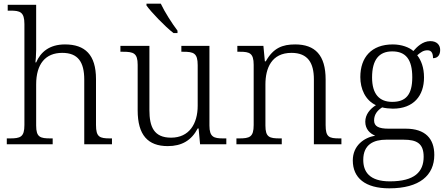

<svg xmlns="http://www.w3.org/2000/svg" viewBox="-20 -786 2432 1046"><path d="M17 0H267V-32H256C199 -32 177 -38 177 -102V-326C177 -438 228 -498 319 -498C405 -498 439 -448 439 -352V0H590V-32H580C523 -32 503 -39 503 -105V-355C503 -488 443 -544 334 -544C249 -544 201 -502 177 -446H173C174 -451 177 -486 177 -514V-760H22V-728H37C89 -728 113 -721 113 -655V-105C113 -39 91 -32 33 -32H17Z M925 -606H947V-619C918 -657 877 -721 856 -766H778V-756C803 -721 878 -642 925 -606ZM894 10C970 10 1023 -21 1057 -86H1062L1070 0H1213V-32H1196C1145 -32 1121 -39 1121 -102V-536H968V-504H978C1035 -504 1057 -497 1057 -431V-210C1057 -112 1011 -36 912 -36C818 -36 794 -96 794 -186V-536H636V-504H650C707 -504 730 -497 730 -433V-185C730 -50 786 10 894 10Z M1268 0H1515V-32H1505C1448 -32 1426 -38 1426 -102V-326C1426 -414 1459 -498 1568 -498C1658 -498 1690 -442 1690 -354V0H1840V-32H1830C1772 -32 1754 -39 1754 -105V-353C1754 -485 1697 -544 1588 -544C1519 -544 1469 -525 1428 -452H1423L1415 -536H1273V-504H1288C1339 -504 1362 -497 1362 -433V-105C1362 -39 1340 -32 1282 -32H1268Z M2101 240C2266 240 2346 169 2346 58C2346 -30 2298 -85 2190 -85H2097C2044 -85 2018 -97 2018 -130C2018 -164 2038 -186 2062 -201C2074 -197 2104 -194 2120 -194C2234 -194 2290 -265 2290 -364C2290 -419 2274 -458 2253 -485C2272 -501 2286 -512 2309 -512C2332 -512 2339 -494 2339 -469C2366 -469 2378 -488 2378 -514C2378 -540 2361 -562 2324 -562C2282 -562 2250 -529 2232 -508C2210 -528 2168 -544 2120 -544C2003 -544 1943 -473 1943 -366C1943 -302 1970 -240 2028 -213C1996 -193 1970 -162 1970 -123C1970 -82 1996 -58 2024 -47C1962 -36 1902 8 1902 88C1902 183 1969 240 2101 240ZM2117 -231C2047 -231 2007 -273 2007 -364C2007 -462 2046 -506 2117 -506C2190 -506 2226 -463 2226 -365C2226 -269 2190 -231 2117 -231ZM2104 202C1992 202 1959 149 1959 85C1959 0 2017 -25 2084 -25H2179C2250 -25 2288 -5 2288 68C2288 150 2239 202 2104 202Z"/></svg>

Font: Noto Serif Lao Light
Style: Regular
Weight: 300
Designer: Monotype Design Team
Foundry: Monotype Imaging Inc.
Version: Version 2.003